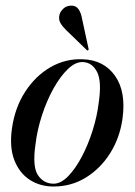

<svg xmlns="http://www.w3.org/2000/svg" viewBox="-20 -654 478 682"><path d="M274 -443.5Q349 -441 388.8 -384.5Q428.5 -328 415 -231.5Q405.5 -164.5 371.5 -110.2Q337.5 -56 285.8 -23.8Q234 8.5 170 8.5Q122.5 8.5 85.8 -15.2Q49 -39 31 -85Q13 -131 22.5 -198Q33 -272 69.5 -328.2Q106 -384.5 159.2 -415.2Q212.5 -446 274 -443.5ZM170.5 -1.5Q196 -1.5 222 -28Q248 -54.5 270.8 -97.8Q293.5 -141 309.2 -191.2Q325 -241.5 330.5 -288.5Q342 -364.5 325 -398Q308 -431.5 276 -433.5Q249.5 -435.5 222 -409.5Q194.5 -383.5 170.2 -340Q146 -296.5 129 -244.2Q112 -192 106 -141Q94.5 -61.5 115 -31.5Q135.5 -1.5 170.5 -1.5ZM272 -585 294.5 -481Q295.5 -477 293.5 -476Q291 -473.5 288.5 -476L215 -547Q202.5 -559 194.8 -572Q187 -585 191.5 -602.5Q194.5 -613.5 205.5 -623.8Q216.5 -634 234 -634Q250 -634 259 -621.2Q268 -608.5 272 -585Z"/></svg>

Font: Fraunces 144pt S000
Style: Italic
Weight: 400
Italic angle: -16°
Version: Version 1.000; ttfautohint (v1.8.3)